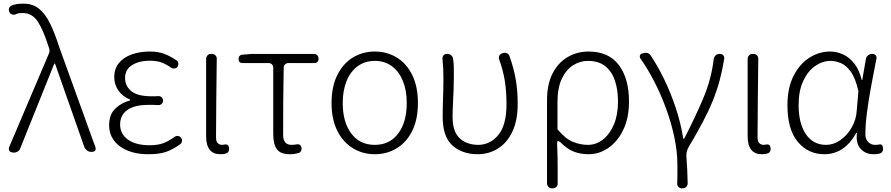

<svg xmlns="http://www.w3.org/2000/svg" viewBox="-20 -828 4861 1047"><path d="M90 -18Q86 -7 75 -1Q64 5 53 4L47 3Q35 2 30.5 -6.5Q26 -15 30 -26L248 -539Q250 -544 250 -550.5Q250 -557 249 -561L244 -576Q216 -665 185.5 -711Q155 -757 103 -757Q86 -757 78.5 -755Q71 -753 63 -749Q53 -746 43.5 -750Q34 -754 30 -765Q26 -776 30.5 -785.5Q35 -795 46 -799Q57 -803 70.5 -805.5Q84 -808 109 -808Q158 -808 192 -781Q226 -754 252 -702Q278 -650 302 -574L500 -26Q504 -15 499 -7.5Q494 0 482 0H476Q464 0 454 -8Q444 -16 440 -26L280 -481H276Z M789 13Q692 13 633.5 -30.5Q575 -74 575 -145Q575 -204 609.5 -236.5Q644 -269 689 -280V-285Q648 -302 625.5 -334.5Q603 -367 603 -407Q603 -454 629 -485Q655 -516 699 -531.5Q743 -547 795 -547Q843 -547 876.5 -534Q910 -521 941 -500Q950 -495 952 -485Q954 -475 949 -465Q944 -457 934.5 -455Q925 -453 916 -457Q888 -477 861.5 -487Q835 -497 795 -497Q740 -497 701 -473.5Q662 -450 662 -402Q662 -359 696 -331Q730 -303 806 -303Q820 -303 827 -303Q834 -303 844 -304Q855 -304 862 -297Q869 -290 869 -279Q869 -269 862 -262Q855 -255 844 -255Q831 -256 818.5 -256Q806 -256 789 -256Q713 -256 674 -228Q635 -200 635 -149Q635 -97 678 -66.5Q721 -36 796 -36Q840 -36 870 -47Q900 -58 934 -83Q942 -88 951.5 -86.5Q961 -85 968 -76Q974 -67 972 -56.5Q970 -46 962 -41Q921 -12 884.5 0.5Q848 13 789 13Z M1182 13Q1104 13 1104 -85V-506Q1104 -518 1111.5 -526Q1119 -534 1131 -534H1135Q1147 -534 1155 -526Q1163 -518 1162 -506Q1161 -397 1159.5 -292.5Q1158 -188 1158 -78Q1158 -57 1167.5 -47.5Q1177 -38 1192 -38L1206 -40Q1214 -42 1220.5 -38Q1227 -34 1228 -26L1229 -21Q1231 -11 1226 -2Q1221 7 1211 9Q1206 11 1201 12Q1196 13 1182 13Z M1560 13Q1510 13 1490 -14Q1470 -41 1470 -98V-459Q1470 -470 1463 -477Q1456 -484 1445 -484H1303Q1281 -484 1281 -506Q1281 -528 1303 -530L1355 -534H1692Q1703 -534 1710 -526.5Q1717 -519 1717 -508Q1717 -484 1692 -484H1552Q1542 -484 1534.5 -477Q1527 -470 1527 -459Q1525 -366 1524.5 -276.5Q1524 -187 1524 -92Q1524 -38 1570 -38Q1581 -38 1586 -39Q1591 -40 1598 -41Q1619 -44 1624 -24V-22Q1626 -12 1621 -3.5Q1616 5 1606 7Q1598 9 1587.5 11Q1577 13 1560 13Z M2024 13Q1958 13 1904.5 -19.5Q1851 -52 1819.5 -114.5Q1788 -177 1788 -266Q1788 -356 1819.5 -419Q1851 -482 1904.5 -514.5Q1958 -547 2024 -547Q2090 -547 2143.5 -514.5Q2197 -482 2228 -419Q2259 -356 2259 -266Q2259 -177 2228 -114.5Q2197 -52 2143.5 -19.5Q2090 13 2024 13ZM2024 -38Q2105 -38 2151.5 -100Q2198 -162 2198 -266Q2198 -335 2177 -386.5Q2156 -438 2117 -467Q2078 -496 2024 -496Q1970 -496 1930.5 -467Q1891 -438 1870 -386.5Q1849 -335 1849 -266Q1849 -162 1895.5 -100Q1942 -38 2024 -38Z M2585 13Q2501 13 2447.5 -34.5Q2394 -82 2394 -191Q2394 -242 2396 -293Q2398 -344 2398 -395Q2398 -427 2397 -451Q2396 -475 2393 -506Q2392 -518 2398.5 -526Q2405 -534 2417 -534H2420Q2432 -534 2441 -526Q2450 -518 2451 -506Q2454 -486 2454.5 -464Q2455 -442 2455 -412Q2455 -379 2453.5 -339Q2452 -299 2450 -260Q2448 -221 2448 -189Q2448 -132 2467.5 -99Q2487 -66 2519 -52Q2551 -38 2587 -38Q2652 -38 2697 -91.5Q2742 -145 2742 -260Q2742 -325 2733.5 -382.5Q2725 -440 2702 -504Q2698 -516 2703.5 -525.5Q2709 -535 2722 -538L2725 -539Q2736 -542 2746 -536.5Q2756 -531 2759 -520Q2782 -455 2792.5 -394.5Q2803 -334 2803 -261Q2803 -171 2774 -110Q2745 -49 2695.5 -18Q2646 13 2585 13Z M2990 199Q2978 199 2970.5 191Q2963 183 2963 171V-281Q2963 -370 2994 -429Q3025 -488 3076.5 -517.5Q3128 -547 3189 -547Q3299 -547 3354.5 -473.5Q3410 -400 3410 -275Q3410 -184 3378.5 -119.5Q3347 -55 3297 -21Q3247 13 3191 13Q3144 13 3108 -1.5Q3072 -16 3035 -53Q3018 -67 3018 -46Q3020 -1 3020.5 31Q3021 63 3021 95Q3021 127 3021 171Q3022 183 3014 191Q3006 199 2994 199ZM3186 -38Q3231 -38 3268.5 -67.5Q3306 -97 3328 -150Q3350 -203 3350 -274Q3350 -339 3333 -389Q3316 -439 3280 -467.5Q3244 -496 3186 -496Q3143 -496 3105 -472Q3067 -448 3043.5 -398.5Q3020 -349 3020 -271V-123Q3064 -70 3105 -54Q3146 -38 3186 -38Z M3698 199Q3687 199 3679.5 191Q3672 183 3673 172Q3674 146 3674 126.5Q3674 107 3674 73Q3674 -1 3657 -81Q3640 -161 3611 -239.5Q3582 -318 3546 -387Q3510 -456 3473 -508Q3467 -517 3469.5 -525.5Q3472 -534 3484 -537L3489 -538Q3500 -542 3511.5 -538.5Q3523 -535 3529 -524Q3565 -471 3600.5 -398.5Q3636 -326 3664 -242.5Q3692 -159 3706 -72H3711Q3768 -182 3813.5 -288.5Q3859 -395 3872 -506Q3874 -518 3882.5 -526Q3891 -534 3903 -534H3907Q3918 -534 3924.5 -526Q3931 -518 3929 -506Q3919 -444 3904 -388.5Q3889 -333 3866.5 -277.5Q3844 -222 3811 -160Q3778 -98 3733 -22Q3728 -13 3725 0Q3722 13 3723 24Q3726 61 3727.5 97.5Q3729 134 3730 172Q3730 183 3722 191Q3714 199 3703 199Z M4135 13Q4057 13 4057 -85V-506Q4057 -518 4064.5 -526Q4072 -534 4084 -534H4088Q4100 -534 4108 -526Q4116 -518 4115 -506Q4114 -397 4112.5 -292.5Q4111 -188 4111 -78Q4111 -57 4120.5 -47.5Q4130 -38 4145 -38L4159 -40Q4167 -42 4173.5 -38Q4180 -34 4181 -26L4182 -21Q4184 -11 4179 -2Q4174 7 4164 9Q4159 11 4154 12Q4149 13 4135 13Z M4475 13Q4387 13 4330.5 -54.5Q4274 -122 4274 -254Q4274 -347 4306.5 -412.5Q4339 -478 4392.5 -512.5Q4446 -547 4507 -547Q4542 -547 4576 -532Q4610 -517 4637.5 -483Q4665 -449 4679 -392H4682L4702 -507Q4704 -518 4713.5 -526Q4723 -534 4735 -534H4738Q4749 -534 4755.5 -526Q4762 -518 4759 -507Q4745 -436 4731 -361Q4717 -286 4708 -217Q4699 -148 4699 -95Q4699 -69 4714.5 -53.5Q4730 -38 4752 -38Q4766 -38 4773 -40Q4791 -44 4794 -27L4795 -21Q4797 -12 4792.5 -3Q4788 6 4778 9Q4772 10 4766 11.5Q4760 13 4743 13Q4700 13 4673 -16.5Q4646 -46 4653 -104H4650Q4585 13 4475 13ZM4485 -38Q4525 -38 4562 -63.5Q4599 -89 4624 -132Q4649 -175 4652 -226L4661 -331Q4645 -402 4619.5 -437Q4594 -472 4565 -484Q4536 -496 4510 -496Q4465 -496 4425 -468Q4385 -440 4360 -386.5Q4335 -333 4335 -255Q4335 -155 4374.5 -96.5Q4414 -38 4485 -38Z"/></svg>

Font: Chiron GoRound TC L
Style: Regular
Weight: 300
Designer: Ryoko NISHIZUKA 西塚涼子 (kana, bopomofo & ideographs); Paul D. Hunt (Latin, Greek & Cyrillic); Sandoll Communications 산돌커뮤니
Foundry: Adobe
Version: Version 1.000;hotconv 1.1.1;makeotfexe 2.6.0